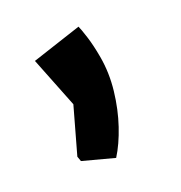

<svg xmlns="http://www.w3.org/2000/svg" viewBox="-84 -195 390 413"><g transform="rotate(-30 111.5 11.5)"><path d="M23 122 21 110 70 8 45 -114 163 -131Q165 -124 168 -102Q171 -80 171 -51Q171 -12 159.5 27Q148 66 130 99Q112 132 92 154Z"/></g></svg>

Font: Kreon Medium
Style: Regular
Weight: 500
Version: Version 2.002